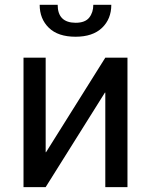

<svg xmlns="http://www.w3.org/2000/svg" viewBox="-20 -764 617 784"><path d="M288.5 -614Q217 -614 179.5 -650.5Q142 -687 142 -744.5H215.5Q215.5 -671.5 288.5 -671Q327.5 -671 344.2 -692Q361 -713 361 -744.5H434.5Q434.5 -686.5 396.5 -650.2Q358.5 -614 288.5 -614ZM500.5 0H410V-386H408.5L166.5 0H76V-528.5H166.5V-142.5H168L410 -528.5H500.5Z"/></svg>

Font: Roberto Sans
Style: Regular
Weight: 400
Designer: Google (font) & Cristiano Sobral (main changes)
Version: Version 1.500; ttfautohint (v1.8.4.7-5d5b-dirty)